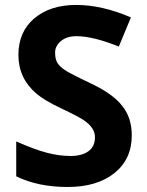

<svg xmlns="http://www.w3.org/2000/svg" viewBox="-20 -744 591 774"><path d="M473.6 -315.9Q511.2 -269 511.2 -198.2Q511.2 -102.5 441.4 -46.4Q371.6 9.8 252.4 9.8Q133.3 9.8 45.4 -33.2V-173.8Q119.6 -141.1 169.2 -128.2Q218.8 -115.2 264.4 -115.2Q310.1 -115.2 336.4 -134.3Q362.8 -153.3 362.8 -190.9Q363.3 -228.5 317.4 -259.8Q293.9 -275.4 226.1 -307.4Q158.2 -339.4 126 -367.2Q54.2 -429.2 54.2 -522.5Q54.2 -615.7 118.2 -669.9Q182.6 -724.1 286.9 -724.1Q391.1 -724.1 507.8 -673.8L459 -556.2Q355.5 -598.1 288.1 -598.1Q249 -598.1 225.6 -578.4Q202.1 -558.6 202.1 -532.2Q202.1 -505.9 211.2 -491Q220.2 -476.1 240.5 -462.2Q260.7 -448.2 348.6 -406.5Q436.5 -364.7 473.6 -315.9Z"/></svg>

Font: OpenSansHebrew-Bold
Style: Bold
Weight: 700
Foundry: Ascender Corporation, Yanek Iontef
Version: Version 2.001;PS 002.001;hotconv 1.0.70;makeotf.lib2.5.58329